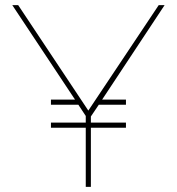

<svg xmlns="http://www.w3.org/2000/svg" viewBox="-20 -730 691 750"><path d="M379 -341H472V-321H366L335 -275V-251H472V-231H335V0H315V-231H179V-251H315V-277L286 -321H179V-341H273L28 -710H51L325 -298L600 -710H623Z"/></svg>

Font: Raleway-v4020 Thin
Style: Regular
Weight: 250
Designer: Matt McInerney, Pablo Impallari, Rodrigo Fuenzalida
Foundry: Matt McInerney, Pablo Impallari, Rodrigo Fuenzalida
Version: Version 4.020;PS 004.020;hotconv 1.0.88;makeotf.lib2.5.64775